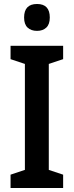

<svg xmlns="http://www.w3.org/2000/svg" viewBox="-20 -944 370 964"><path d="M297 0H33V-67L105 -91V-623L33 -647V-714H297V-647L225 -623V-91L297 -67ZM166 -924Q230 -924 230 -856Q230 -822 212.5 -805.5Q195 -789 166 -789Q136 -789 118.5 -805.5Q101 -822 101 -856Q101 -924 166 -924Z"/></svg>

Font: Noto Sans Hebrew Condensed SemiBold
Style: Regular
Weight: 600
Width: 3
Designer: Monotype Design Team
Foundry: Monotype Imaging Inc.
Version: Version 2.004; ttfautohint (v1.8.4.7-5d5b)